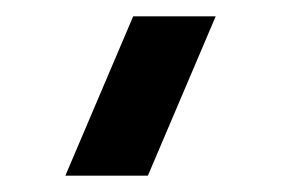

<svg xmlns="http://www.w3.org/2000/svg" viewBox="-20 46 364 235"><path d="M244 66H143L60 261H161Z"/></svg>

Font: Vela Sans ExtBd
Style: Regular
Weight: 800
Designer: Principal design: Mikhail Sharanda - project Manrope.
Design modification: Ravid Balaliev
Foundry: Mikhail Sharanda
Version: Version 1.001